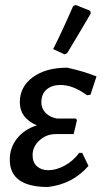

<svg xmlns="http://www.w3.org/2000/svg" viewBox="-20 -739 414 766"><path d="M272 -715 282 -719 340 -696 342 -685Q269 -561 248 -527L238 -522L192 -543Q227 -612 272 -715ZM171 7Q19 7 19 -102Q19 -150 48 -186.5Q77 -223 127 -239Q59 -268 59 -331Q59 -393 111 -431Q163 -469 248 -469Q313 -455 365 -434L341 -361L327 -359Q272 -400 221 -400Q187 -400 166 -382Q145 -364 145 -331Q145 -306 162 -288.5Q179 -271 208 -266H283L287 -260L274 -204H202Q165 -204 137.5 -179Q110 -154 110 -120Q110 -91 127.5 -75.5Q145 -60 173 -60Q204 -60 237.5 -78Q271 -96 296 -129H308L333 -77Q269 -4 171 7Z"/></svg>

Font: Alegreya Sans Medium
Style: Italic
Weight: 500
Italic angle: -7°
Designer: Juan Pablo del Peral
Foundry: Huerta Tipografica
Version: Version 2.007